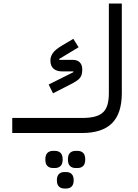

<svg xmlns="http://www.w3.org/2000/svg" viewBox="-20 -760 791 1097"><path d="M50 -86H448Q491 -86 520.5 -93.5Q550 -101 568 -117.5Q586 -134 594 -161.5Q602 -189 602 -228V-740H676V-228Q676 -112 620 -56Q564 0 448 0H50ZM258 -277 400 -348 399 -352H336Q304 -352 286 -367.5Q268 -383 268 -415Q268 -437 282.5 -457.5Q297 -478 338 -502L399 -538L429 -490L318 -423L319 -418H396Q422 -418 436 -403.5Q450 -389 450 -363Q450 -347 447 -335.5Q444 -324 437 -315Q430 -306 417 -297.5Q404 -289 385 -279L283 -227ZM412 200Q392 200 380 188.5Q368 177 368 151Q368 125 380 113.5Q392 102 412 102H423Q443 102 455 113.5Q467 125 467 151Q467 177 455 188.5Q443 200 423 200ZM347 317Q328 317 316.5 305.5Q305 294 305 270Q305 246 316.5 234.5Q328 223 347 223H359Q378 223 389.5 234.5Q401 246 401 270Q401 294 389.5 305.5Q378 317 359 317ZM283 200Q263 200 251 188.5Q239 177 239 151Q239 125 251 113.5Q263 102 283 102H294Q314 102 326 113.5Q338 125 338 151Q338 177 326 188.5Q314 200 294 200Z"/></svg>

Font: IBM Plex Sans Arabic
Style: Regular
Weight: 400
Designer: Mike Abbink, Paul van der Laan, Pieter van Rosmalen, Wael Morcos, Khajak Apelian
Foundry: Bold Monday
Version: Version 1.005